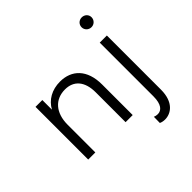

<svg xmlns="http://www.w3.org/2000/svg" viewBox="-222 -956 1355 1355"><g transform="rotate(-45 455.0 -279.0)"><path d="M347 -530C266 -530 201 -493 167 -430V-526H99V0H170V-276C170 -395 233 -466 333 -466C419 -466 472 -408 472 -298V0H543V-305C543 -455 462 -530 347 -530ZM640 114 639 175C652 181 667 184 683 184C741 184 811 140 811 14V-526H740V10C740 90 710 121 673 121C663 121 651 119 640 114ZM776 -644C804 -644 826 -666 826 -694C826 -721 804 -742 776 -742C748 -742 726 -721 726 -693C726 -666 748 -644 776 -644Z"/></g></svg>

Font: Chess Sans
Style: Regular
Weight: 400
Designer: Wolf Bōese
Foundry: Wolf Bōese
Version: Version 7.223;Glyphs 3.3 (3306)